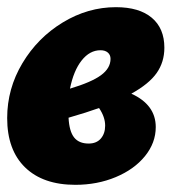

<svg xmlns="http://www.w3.org/2000/svg" viewBox="-23 -503 486 535"><path d="M411 -149Q411 -105 381 -68Q351 -31 299.5 -9.5Q248 12 187 12Q97 12 47 -36.5Q-3 -85 -3 -174Q-3 -256 39.5 -327Q82 -398 152 -440.5Q222 -483 300 -483Q365 -483 400 -453.5Q435 -424 435 -370Q435 -330 413.5 -299.5Q392 -269 343 -242Q411 -211 411 -149ZM172 -256Q232 -274 258.5 -293.5Q285 -313 285 -339Q285 -350 277.5 -356.5Q270 -363 257 -363Q227 -363 204.5 -334.5Q182 -306 172 -256ZM270 -153Q270 -177 253 -202Q220 -190 168 -175Q170 -137 183.5 -120Q197 -103 224 -103Q246 -103 258 -117Q270 -131 270 -153Z"/></svg>

Font: Alegreya Black
Style: Italic
Weight: 900
Italic angle: -7°
Designer: Juan Pablo del Peral
Foundry: Huerta Tipografica
Version: Version 2.007; ttfautohint (v1.6)